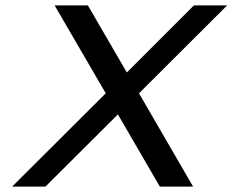

<svg xmlns="http://www.w3.org/2000/svg" viewBox="-20 -690 860 710"><path d="M182 -670 371 -345 25 0H148L416 -267L571 0H694L494 -345L820 -670H697L449 -422L305 -670Z"/></svg>

Font: LT Wave
Style: Italic
Weight: 400
Designer: Daniel Lyons
Version: Version 2.5 (Glyphs App)